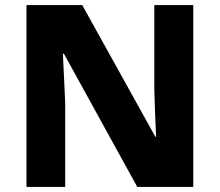

<svg xmlns="http://www.w3.org/2000/svg" viewBox="-20 -734 863 754"><path d="M739 0H519L231 -523H227Q229 -480 231.5 -427.5Q234 -375 236 -330V0H84V-714H303L590 -197H593Q591 -240 589 -289.5Q587 -339 586 -383V-714H739Z"/></svg>

Font: Noto Sans Bengali ExtraBold
Style: Regular
Weight: 800
Designer: Jelle Bosma - Monotype Design Team
Foundry: Monotype Imaging Inc.
Version: Version 2.003; ttfautohint (v1.8.4.7-5d5b)